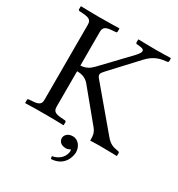

<svg xmlns="http://www.w3.org/2000/svg" viewBox="-198 -776 1034 1114"><g transform="rotate(30 318.5 -219.5)"><path d="M355 30C319 30 304 54 304 70C304 86 313 111 354 111C362 111 372 108 383 102C384 105 385 108 385 112C385 118 382 176 306 191L310 208C400 204 417 128 417 102C417 67 394 30 355 30ZM187 -309C223 -309 250 -298 271 -271L434 -73C454 -48 454 -24 454 -6V0L456 2C456 2 480 0 516 0C555 0 630 2 630 2L633 0V-19C633 -24 628 -26 624 -27L617 -28C588 -32 564 -42 539 -73L320 -333C311 -343 308 -350 308 -358C308 -365 312 -372 345 -407L485 -558C531 -607 570 -613 610 -618C616 -618 621 -621 621 -626V-645L616 -647C616 -647 555 -645 520 -645C480 -645 404 -647 404 -647L402 -645V-626C402 -621 406 -618 410 -618L431 -616C469 -612 463 -593 435 -562L267 -386C246 -364 224 -349 187 -347V-574C187 -602 202 -613 242 -616L268 -618C273 -618 276 -621 276 -626V-645L274 -647C225 -646 196 -645 146 -645C96 -645 69 -646 19 -647L17 -645V-626C17 -621 21 -618 25 -618L52 -616C91 -613 106 -604 106 -574V-71C106 -43 94 -32 52 -29L25 -27C21 -27 18 -24 18 -19V0L20 2C69 0 97 0 147 0C197 0 226 0 274 2L276 0V-19C276 -24 272 -27 268 -27L242 -29C202 -32 187 -41 187 -71Z"/></g></svg>

Font: Linux Libertine O C
Style: Regular
Weight: 400
Designer: Philipp H. Poll
Foundry: Philipp H. Poll
Version: Version 4.0.3